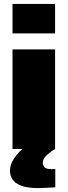

<svg xmlns="http://www.w3.org/2000/svg" viewBox="-20 -763 346 983"><path d="M44 -592V-743H262V-592ZM44 0V-510H262V0ZM176 200Q120 200 88 187.5Q56 175 43.5 154.5Q31 134 31 111Q31 80 52 48.5Q73 17 106 -10L262 0Q243 10 221 30Q199 50 199 70Q199 84 208 93.5Q217 103 246 103Q248 103 252 103Q256 103 263 102V196Q246 197 221 198.5Q196 200 176 200Z"/></svg>

Font: Saira Black
Style: Regular
Weight: 900
Designer: Hector Gatti with collaboration of the Omnibus-Type team
Foundry: Omnibus-Type
Version: Version 1.100; ttfautohint (v1.8.3)